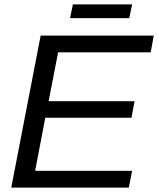

<svg xmlns="http://www.w3.org/2000/svg" viewBox="-20 -849 716 869"><path d="M31 0 164 -688H676L662 -612H243L200 -391H589L575 -316H185L139 -76H578L563 0ZM565 -767H297L310 -829H578Z"/></svg>

Font: Libra Sans Modern
Style: Italic
Weight: 400
Italic angle: -12°
Foundry: Stefan Peev, Context Ltd
Version: Version 1.000